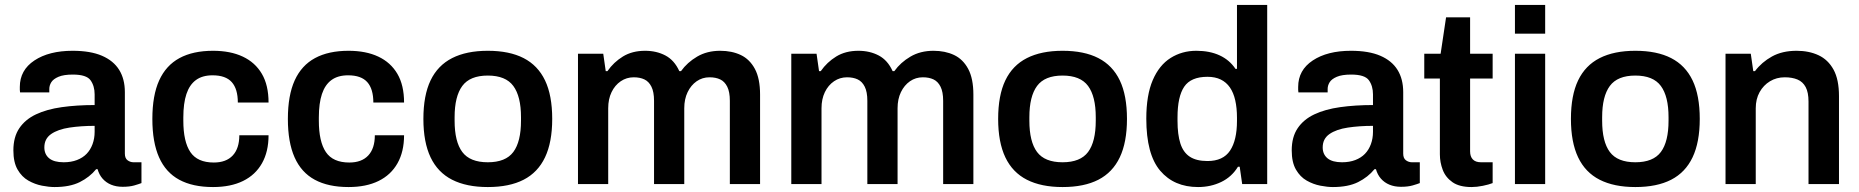

<svg xmlns="http://www.w3.org/2000/svg" viewBox="-20 -743 7504 775"><path d="M200 12Q178 12 149.5 6.5Q121 1 94.5 -14Q68 -29 51 -58.5Q34 -88 34 -136Q34 -190 58 -225.5Q82 -261 125.5 -281.5Q169 -302 229.5 -310.5Q290 -319 362 -319V-362Q362 -396 345.5 -419Q329 -442 274 -442Q237 -442 216 -433Q195 -424 187 -411Q179 -398 179 -384V-370H61Q60 -375 60 -380Q60 -385 60 -392Q60 -460 119 -499Q178 -538 273 -538Q345 -538 391.5 -518Q438 -498 461 -461Q484 -424 484 -371V-123Q484 -104 495 -96Q506 -88 519 -88H551V-4Q541 0 522 5.5Q503 11 475 11Q449 11 428.5 2.5Q408 -6 394 -22Q380 -38 374 -60H368Q342 -28 302 -8Q262 12 200 12ZM237 -88Q267 -88 290.5 -97Q314 -106 329.5 -122Q345 -138 353.5 -161Q362 -184 362 -211V-235Q307 -235 260.5 -228Q214 -221 186.5 -202Q159 -183 159 -148Q159 -120 178.5 -104Q198 -88 237 -88Z M840 12Q758 12 703.5 -17.5Q649 -47 622 -108Q595 -169 595 -263Q595 -358 622.5 -418.5Q650 -479 704.5 -508.5Q759 -538 840 -538Q910 -538 960 -514.5Q1010 -491 1037 -445Q1064 -399 1064 -329H940Q940 -384 915.5 -411.5Q891 -439 838 -439Q797 -439 771 -420Q745 -401 732.5 -363.5Q720 -326 720 -269V-256Q720 -171 748.5 -129Q777 -87 843 -87Q893 -87 919.5 -115.5Q946 -144 946 -197H1064Q1064 -131 1037.5 -84Q1011 -37 961 -12.5Q911 12 840 12Z M1387 12Q1305 12 1250.5 -17.5Q1196 -47 1169 -108Q1142 -169 1142 -263Q1142 -358 1169.5 -418.5Q1197 -479 1251.5 -508.5Q1306 -538 1387 -538Q1457 -538 1507 -514.5Q1557 -491 1584 -445Q1611 -399 1611 -329H1487Q1487 -384 1462.5 -411.5Q1438 -439 1385 -439Q1344 -439 1318 -420Q1292 -401 1279.5 -363.5Q1267 -326 1267 -269V-256Q1267 -171 1295.5 -129Q1324 -87 1390 -87Q1440 -87 1466.5 -115.5Q1493 -144 1493 -197H1611Q1611 -131 1584.5 -84Q1558 -37 1508 -12.5Q1458 12 1387 12Z M1949 12Q1863 12 1805 -17.5Q1747 -47 1718 -108Q1689 -169 1689 -263Q1689 -358 1718 -418.5Q1747 -479 1805 -508.5Q1863 -538 1949 -538Q2036 -538 2093.5 -508.5Q2151 -479 2180 -418.5Q2209 -358 2209 -263Q2209 -169 2180 -108Q2151 -47 2093.5 -17.5Q2036 12 1949 12ZM1949 -88Q2021 -88 2052 -129.5Q2083 -171 2083 -256V-270Q2083 -354 2052 -396Q2021 -438 1949 -438Q1877 -438 1846 -396Q1815 -354 1815 -270V-256Q1815 -171 1846 -129.5Q1877 -88 1949 -88Z M2313 0V-526H2415L2425 -456H2432Q2457 -492 2494.5 -515Q2532 -538 2584 -538Q2630 -538 2666 -519Q2702 -500 2722 -456H2729Q2754 -491 2794 -514.5Q2834 -538 2887 -538Q2934 -538 2970 -521Q3006 -504 3027 -465Q3048 -426 3048 -361V0H2926V-336Q2926 -372 2915.5 -393Q2905 -414 2887 -422.5Q2869 -431 2844 -431Q2815 -431 2792 -415Q2769 -399 2755.5 -371Q2742 -343 2742 -306V0H2620V-336Q2620 -372 2609.5 -393Q2599 -414 2581 -422.5Q2563 -431 2538 -431Q2509 -431 2485.5 -415Q2462 -399 2448.5 -371Q2435 -343 2435 -306V0Z M3174 0V-526H3276L3286 -456H3293Q3318 -492 3355.5 -515Q3393 -538 3445 -538Q3491 -538 3527 -519Q3563 -500 3583 -456H3590Q3615 -491 3655 -514.5Q3695 -538 3748 -538Q3795 -538 3831 -521Q3867 -504 3888 -465Q3909 -426 3909 -361V0H3787V-336Q3787 -372 3776.5 -393Q3766 -414 3748 -422.5Q3730 -431 3705 -431Q3676 -431 3653 -415Q3630 -399 3616.5 -371Q3603 -343 3603 -306V0H3481V-336Q3481 -372 3470.5 -393Q3460 -414 3442 -422.5Q3424 -431 3399 -431Q3370 -431 3346.5 -415Q3323 -399 3309.5 -371Q3296 -343 3296 -306V0Z M4269 12Q4183 12 4125 -17.5Q4067 -47 4038 -108Q4009 -169 4009 -263Q4009 -358 4038 -418.5Q4067 -479 4125 -508.5Q4183 -538 4269 -538Q4356 -538 4413.5 -508.5Q4471 -479 4500 -418.5Q4529 -358 4529 -263Q4529 -169 4500 -108Q4471 -47 4413.5 -17.5Q4356 12 4269 12ZM4269 -88Q4341 -88 4372 -129.5Q4403 -171 4403 -256V-270Q4403 -354 4372 -396Q4341 -438 4269 -438Q4197 -438 4166 -396Q4135 -354 4135 -270V-256Q4135 -171 4166 -129.5Q4197 -88 4269 -88Z M4816 12Q4719 12 4663 -54Q4607 -120 4607 -264Q4607 -359 4633 -419.5Q4659 -480 4705 -509Q4751 -538 4809 -538Q4863 -538 4903 -519.5Q4943 -501 4967 -465H4973V-723H5095V0H4994L4984 -70H4977Q4952 -29 4909.5 -8.5Q4867 12 4816 12ZM4854 -93Q4917 -93 4945 -135Q4973 -177 4973 -255V-268Q4973 -307 4966 -338Q4959 -369 4944.5 -390Q4930 -411 4907.5 -422Q4885 -433 4854 -433Q4787 -433 4760 -393Q4733 -353 4733 -269V-255Q4733 -200 4744.5 -164Q4756 -128 4782.5 -110.5Q4809 -93 4854 -93Z M5360 12Q5338 12 5309.5 6.5Q5281 1 5254.5 -14Q5228 -29 5211 -58.5Q5194 -88 5194 -136Q5194 -190 5218 -225.5Q5242 -261 5285.5 -281.5Q5329 -302 5389.5 -310.5Q5450 -319 5522 -319V-362Q5522 -396 5505.5 -419Q5489 -442 5434 -442Q5397 -442 5376 -433Q5355 -424 5347 -411Q5339 -398 5339 -384V-370H5221Q5220 -375 5220 -380Q5220 -385 5220 -392Q5220 -460 5279 -499Q5338 -538 5433 -538Q5505 -538 5551.5 -518Q5598 -498 5621 -461Q5644 -424 5644 -371V-123Q5644 -104 5655 -96Q5666 -88 5679 -88H5711V-4Q5701 0 5682 5.5Q5663 11 5635 11Q5609 11 5588.5 2.5Q5568 -6 5554 -22Q5540 -38 5534 -60H5528Q5502 -28 5462 -8Q5422 12 5360 12ZM5397 -88Q5427 -88 5450.5 -97Q5474 -106 5489.5 -122Q5505 -138 5513.5 -161Q5522 -184 5522 -211V-235Q5467 -235 5420.5 -228Q5374 -221 5346.5 -202Q5319 -183 5319 -148Q5319 -120 5338.5 -104Q5358 -88 5397 -88Z M5920 12Q5871 12 5843 -7.5Q5815 -27 5803.5 -57.5Q5792 -88 5792 -120V-426H5729V-526H5795L5817 -673H5914V-526H6005V-426H5914V-132Q5914 -111 5925 -99.5Q5936 -88 5958 -88H6005V-4Q5990 2 5965.5 7Q5941 12 5920 12Z M6095 -607V-723H6217V-607ZM6095 0V-526H6217V0Z M6581 12Q6495 12 6437 -17.5Q6379 -47 6350 -108Q6321 -169 6321 -263Q6321 -358 6350 -418.5Q6379 -479 6437 -508.5Q6495 -538 6581 -538Q6668 -538 6725.5 -508.5Q6783 -479 6812 -418.5Q6841 -358 6841 -263Q6841 -169 6812 -108Q6783 -47 6725.5 -17.5Q6668 12 6581 12ZM6581 -88Q6653 -88 6684 -129.5Q6715 -171 6715 -256V-270Q6715 -354 6684 -396Q6653 -438 6581 -438Q6509 -438 6478 -396Q6447 -354 6447 -270V-256Q6447 -171 6478 -129.5Q6509 -88 6581 -88Z M6945 0V-526H7047L7057 -456H7064Q7091 -492 7132.5 -515Q7174 -538 7232 -538Q7282 -538 7320.5 -520Q7359 -502 7381 -462Q7403 -422 7403 -355V0H7280V-333Q7280 -370 7268.5 -391.5Q7257 -413 7235.5 -422Q7214 -431 7184 -431Q7151 -431 7124.5 -415Q7098 -399 7082.5 -371Q7067 -343 7067 -306V0Z"/></svg>

Font: Archivo Variable SemiBold
Style: Regular
Weight: 600
Designer: Hector Gatti
Foundry: Omnibus-Type
Version: Version 2.001